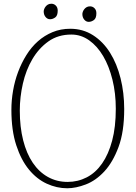

<svg xmlns="http://www.w3.org/2000/svg" viewBox="-20 -992 727 1028"><path d="M214 -931Q214 -936 216.5 -943Q219 -950 224 -956.5Q229 -963 236.5 -967.5Q244 -972 255 -972Q269 -972 279 -962Q289 -952 289 -935Q289 -908 275.5 -898.5Q262 -889 248 -889Q234 -889 224 -901Q214 -913 214 -931ZM421 -917Q421 -922 423.5 -929Q426 -936 431 -942.5Q436 -949 443.5 -953.5Q451 -958 462 -958Q476 -958 486 -948Q496 -938 496 -921Q496 -894 482.5 -884.5Q469 -875 455 -875Q441 -875 431 -887Q421 -899 421 -917ZM86 -400Q86 -312 104 -241Q122 -170 155.5 -120.5Q189 -71 236.5 -44.5Q284 -18 342 -18Q397 -18 444.5 -42.5Q492 -67 526.5 -116.5Q561 -166 580.5 -239Q600 -312 600 -410Q600 -493 582 -565.5Q564 -638 532.5 -691.5Q501 -745 457.5 -776Q414 -807 362 -807Q291 -807 239.5 -770.5Q188 -734 153.5 -675.5Q119 -617 102.5 -544.5Q86 -472 86 -400ZM41 -404Q41 -455 50 -507Q59 -559 77 -607Q95 -655 121.5 -697.5Q148 -740 183 -771Q218 -802 261.5 -820Q305 -838 356 -838Q424 -838 478 -803.5Q532 -769 569 -710Q606 -651 625.5 -573Q645 -495 645 -408Q645 -286 614.5 -204.5Q584 -123 538.5 -74Q493 -25 439.5 -4.5Q386 16 340 16Q284 16 230.5 -8.5Q177 -33 135 -84Q93 -135 67 -214.5Q41 -294 41 -404Z"/></svg>

Font: Life Savers
Style: Regular
Weight: 400
Version: Version 2.001; ttfautohint (v0.93) -l 8 -r 50 -G 200 -x 14 -